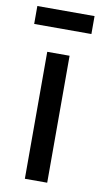

<svg xmlns="http://www.w3.org/2000/svg" viewBox="-81 -730 409 770"><g transform="rotate(10 123.0 -345.5)"><path d="M78 0V-517H169V0ZM7 -618V-691H240V-618Z"/></g></svg>

Font: Bricolage Grotesque 17pt
Style: Regular
Weight: 400
Version: Version 1.001;gftools[0.9.33.dev8+g029e19f]